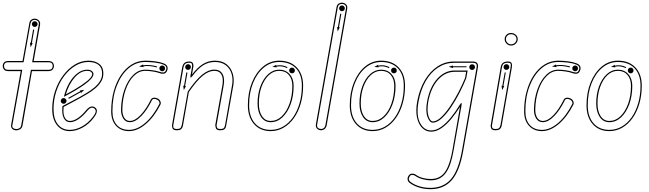

<svg xmlns="http://www.w3.org/2000/svg" viewBox="-30 -948 4724 1397"><path d="M89 0.5Q78 0.5 68.5 -4Q59 -8.5 54 -17.5Q49 -26.5 51 -39.5L121 -430.5H31.5Q8.5 -430.5 -0.8 -442Q-10 -453.5 -10 -468.5Q-10 -482.5 -0.8 -493.2Q8.5 -504 31.5 -504H134L183.5 -779.5Q186 -795.5 197 -804Q208 -812.5 221 -812.5Q232.5 -812.5 242.5 -807.2Q252.5 -802 258.2 -792Q264 -782 261.5 -768L215 -504H321Q344 -504 353.2 -493.2Q362.5 -482.5 362.5 -468.5Q362.5 -453.5 353.2 -442Q344 -430.5 321 -430.5H202.5L134 -35.5Q130.5 -16.5 117 -8Q103.5 0.5 89 0.5ZM89 -9Q101.5 -9 111.8 -15.2Q122 -21.5 124.5 -37L195 -440H321Q340 -440 346.8 -448Q353.5 -456 353.5 -468.5Q353.5 -480 346.8 -487.5Q340 -495 321 -495H204L252 -769.5Q255 -786 245 -794.8Q235 -803.5 221 -803.5Q211 -803.5 202.8 -797Q194.5 -790.5 192 -777.5L141.5 -495H31.5Q13 -495 6 -487.5Q-1 -480 -1 -468.5Q-1 -456 6 -448Q13 -440 31.5 -440H132L60 -37.5Q57 -23 66.2 -16Q75.5 -9 89 -9ZM192.5 -604.5 188 -637 194 -636 211 -733.5 219 -732 202 -634.5 208 -633.5ZM222.5 -752Q214 -752 208 -758.2Q202 -764.5 202 -773Q202 -781.5 208 -787.5Q214 -793.5 222.5 -793.5Q231 -793.5 237.2 -787.5Q243.5 -781.5 243.5 -773Q243.5 -764.5 237.2 -758.2Q231 -752 222.5 -752Z M477.5 6Q419 6 384.5 -37.2Q350 -80.5 350 -154.5Q350 -223.5 371.2 -286.8Q392.5 -350 429.5 -399.5Q466.5 -449 513.8 -477.8Q561 -506.5 613.5 -506.5Q662 -506.5 692 -483Q722 -459.5 722 -413.5Q722 -380 704.8 -352.5Q687.5 -325 661.2 -303.5Q635 -282 607.2 -265.5Q579.5 -249 558 -237Q530.5 -221.5 495 -202.8Q459.5 -184 433 -170Q431.5 -156 431.5 -141.5Q431.5 -108 444.2 -88Q457 -68 479 -68Q504.5 -68 534 -87.2Q563.5 -106.5 591 -139.5Q613 -167 630.5 -171.8Q648 -176.5 661 -166.5Q669 -161.5 673 -152Q677 -142.5 673 -127.8Q669 -113 652.5 -91.5Q619 -46.5 571.5 -20.2Q524 6 477.5 6ZM477.5 -3Q522 -3 567.2 -28.2Q612.5 -53.5 645.5 -97Q667.5 -125.5 666.5 -139Q665.5 -152.5 655.5 -159Q645 -167.5 631.5 -163Q618 -158.5 598 -133.5Q569.5 -99.5 538.2 -79.2Q507 -59 479 -59Q453 -59 438 -82.2Q423 -105.5 423 -141.5Q423 -150 423.2 -158.8Q423.5 -167.5 424 -176Q451 -190 488 -209.5Q525 -229 553.5 -244.5Q574.5 -256.5 601.8 -272.8Q629 -289 654.5 -309.8Q680 -330.5 696.5 -356.2Q713 -382 713 -413.5Q713 -456 686.2 -476.5Q659.5 -497 613.5 -497Q563.5 -497 517.8 -469.2Q472 -441.5 436.2 -393.8Q400.5 -346 380 -284.2Q359.5 -222.5 359.5 -154.5Q359.5 -83 391.2 -43Q423 -3 477.5 -3ZM433 -193Q424.5 -193 418.2 -199Q412 -205 412 -213.5Q412 -222 418.2 -228.2Q424.5 -234.5 433 -234.5Q441.5 -234.5 447.8 -228.2Q454 -222 454 -213.5Q454 -205 447.8 -199Q441.5 -193 433 -193ZM471 -229 467 -236 553.5 -284 550.5 -289 583 -295 560 -271.5 557.5 -277ZM435 -243.5Q448 -299 473.5 -343.8Q499 -388.5 533 -414.8Q567 -441 605 -441Q626.5 -441 638.2 -431.2Q650 -421.5 650 -409Q650 -393 631.8 -373Q613.5 -353 583.5 -331.8Q553.5 -310.5 519 -290Q498.5 -278 476.5 -266Q454.5 -254 435 -243.5ZM449 -261.5Q465 -270 481.8 -279.2Q498.5 -288.5 514.5 -298Q566 -328 603.5 -358.2Q641 -388.5 641 -409Q641 -418 632 -425.2Q623 -432.5 605 -432.5Q555.5 -432.5 513.2 -384Q471 -335.5 449 -261.5Z M909 6Q849.5 6 814.2 -32.8Q779 -71.5 779 -138Q779 -216.5 797.5 -283.8Q816 -351 849.5 -401Q883 -451 928.2 -478.8Q973.5 -506.5 1027 -506.5Q1061.5 -506.5 1098.5 -501.8Q1135.5 -497 1160.5 -487Q1174 -482.5 1181.2 -474Q1188.5 -465.5 1189.8 -454.8Q1191 -444 1185.5 -433Q1178 -414.5 1162.5 -412Q1147 -409.5 1128 -417Q1108 -424 1079.2 -428.2Q1050.5 -432.5 1027 -432.5Q981 -432.5 943.8 -395.5Q906.5 -358.5 884.2 -295Q862 -231.5 860 -152Q859.5 -115 874 -91.5Q888.5 -68 915 -68Q951.5 -68 992.2 -110.2Q1033 -152.5 1067.5 -223Q1074.5 -235.5 1088.8 -237Q1103 -238.5 1118.5 -231Q1127 -226.5 1132.5 -218.8Q1138 -211 1139.5 -202.5Q1141 -194 1137.5 -187Q1092.5 -98 1031.2 -46Q970 6 909 6ZM909 -3Q967.5 -3 1026.2 -53.2Q1085 -103.5 1129 -191Q1133 -198 1128.8 -207.5Q1124.5 -217 1114 -222.5Q1101 -229.5 1090.5 -228.5Q1080 -227.5 1075.5 -219Q1040.5 -147 997.5 -103Q954.5 -59 915 -59Q883.5 -59 866.8 -85.8Q850 -112.5 850.5 -152Q852.5 -232.5 876 -298Q899.5 -363.5 938.8 -402.2Q978 -441 1027 -441Q1051 -441 1080.8 -436.8Q1110.5 -432.5 1131.5 -425.5Q1148.5 -419 1159.8 -420.8Q1171 -422.5 1177 -436.5Q1181.5 -445.5 1180.8 -453.8Q1180 -462 1174.2 -468.5Q1168.5 -475 1157.5 -478.5Q1133 -488.5 1097 -492.8Q1061 -497 1027 -497Q958.5 -497 904.5 -450.2Q850.5 -403.5 819.2 -322.5Q788 -241.5 788 -138Q788 -74.5 820.2 -38.8Q852.5 -3 909 -3ZM1110.5 -457.5Q1086.5 -464 1062.2 -466.8Q1038 -469.5 1013.5 -465.5L1014.5 -459.5L982 -464L1011 -479L1012 -473Q1036.5 -477 1062.5 -474.2Q1088.5 -471.5 1112.5 -465ZM1150.5 -429.5Q1141.5 -429.5 1135.5 -435.8Q1129.5 -442 1129.5 -450.5Q1129.5 -459 1135.5 -465.2Q1141.5 -471.5 1150.5 -471.5Q1159 -471.5 1165 -465.2Q1171 -459 1171 -450.5Q1171 -442 1165 -435.8Q1159 -429.5 1150.5 -429.5Z M1257 0Q1230.5 0 1225.5 -14.5Q1220.5 -29 1221.5 -37L1296 -459.5Q1298.5 -472.5 1304.5 -481.8Q1310.5 -491 1321 -495.8Q1331.5 -500.5 1346.5 -500.5Q1367 -500.5 1373.2 -488.5Q1379.5 -476.5 1376 -457.5L1367 -405.5Q1405.5 -456 1445.2 -481.2Q1485 -506.5 1533.5 -506.5Q1585.5 -506.5 1618 -480.8Q1650.5 -455 1663 -413.8Q1675.5 -372.5 1667.5 -326L1615.5 -33.5Q1615 -30 1612.8 -22Q1610.5 -14 1601.8 -7Q1593 0 1572 0Q1546 0 1541 -15Q1536 -30 1536.5 -39.5L1589 -332.5Q1593 -356 1589.8 -379Q1586.5 -402 1572.2 -417.2Q1558 -432.5 1528.5 -432.5Q1489 -432.5 1445.2 -397Q1401.5 -361.5 1344 -278L1301.5 -35.5Q1301 -32 1298.2 -23.5Q1295.5 -15 1286.5 -7.5Q1277.5 0 1257 0ZM1257 -9.5Q1281 -9.5 1286.2 -20.8Q1291.5 -32 1292.5 -37L1336 -281.5Q1394 -366.5 1440 -404Q1486 -441.5 1528.5 -441.5Q1562 -441.5 1578.5 -424Q1595 -406.5 1598.8 -380.8Q1602.5 -355 1598 -330.5L1546 -38Q1545.5 -30 1549 -19.8Q1552.5 -9.5 1572 -9.5Q1596.5 -9.5 1601.2 -19.5Q1606 -29.5 1607 -34.5L1658.5 -328Q1666.5 -372.5 1655 -411Q1643.5 -449.5 1613 -473.2Q1582.5 -497 1533.5 -497Q1486 -497 1447.8 -472.5Q1409.5 -448 1371 -396Q1351.5 -370.5 1356 -397.5L1367 -459Q1369.5 -476 1365.8 -483.8Q1362 -491.5 1346.5 -491.5Q1333.5 -491.5 1325 -487.8Q1316.5 -484 1311.8 -476.5Q1307 -469 1305 -457.5L1230.5 -35.5Q1229 -28 1233 -18.8Q1237 -9.5 1257 -9.5ZM1307.5 -292.5 1303 -324.5 1309 -324 1326 -421.5 1334 -420 1317 -322.5 1323 -321.5ZM1338 -439.5Q1329.5 -439.5 1323.5 -445.5Q1317.5 -451.5 1317.5 -460Q1317.5 -469 1323.5 -475Q1329.5 -481 1338 -481Q1346.5 -481 1352.8 -475Q1359 -469 1359 -460Q1359 -451.5 1352.8 -445.5Q1346.5 -439.5 1338 -439.5Z M1939.5 6Q1863.5 6 1818.5 -45Q1773.5 -96 1773.5 -182Q1773.5 -274.5 1803.2 -347.8Q1833 -421 1884.5 -463.8Q1936 -506.5 2001.5 -506.5Q2082 -506.5 2128.8 -457.8Q2175.5 -409 2175.5 -324.5Q2175.5 -254 2158 -193.8Q2140.5 -133.5 2108.5 -88.8Q2076.5 -44 2033.5 -19Q1990.5 6 1939.5 6ZM1939.5 -3Q1988.5 -3 2030 -27Q2071.5 -51 2102 -94.5Q2132.5 -138 2149.5 -196.5Q2166.5 -255 2166.5 -324.5Q2166.5 -406 2122.8 -451.5Q2079 -497 2001.5 -497Q1939 -497 1889.2 -456Q1839.5 -415 1811 -343.8Q1782.5 -272.5 1782.5 -182Q1782.5 -99 1824.8 -51Q1867 -3 1939.5 -3ZM1939.5 -59Q1895 -59 1869.5 -97Q1844 -135 1844 -195.5Q1844 -264 1864.5 -319.5Q1885 -375 1920.8 -408Q1956.5 -441 2001.5 -441Q2049 -441 2077.8 -408.2Q2106.5 -375.5 2106.5 -323.5Q2106.5 -249.5 2084.8 -189.8Q2063 -130 2025.2 -94.5Q1987.5 -59 1939.5 -59ZM1939.5 -68Q1984.5 -68 2020 -101.8Q2055.5 -135.5 2076.2 -193.2Q2097 -251 2097 -323.5Q2097 -373 2071.5 -402.8Q2046 -432.5 2001.5 -432.5Q1959.5 -432.5 1926 -401.2Q1892.5 -370 1873 -316.2Q1853.5 -262.5 1853.5 -195.5Q1853.5 -137.5 1876.5 -102.8Q1899.5 -68 1939.5 -68ZM1951.5 -461 1979.5 -476.5 1980 -470.5Q2002 -475 2021.5 -472.5Q2041 -470 2062 -459.5L2058.5 -452.5Q2037.5 -462.5 2020 -464.8Q2002.5 -467 1981.5 -463L1983.5 -458ZM2095 -414.5Q2086 -414.5 2080 -420.5Q2074 -426.5 2074 -435Q2074 -444 2080 -450Q2086 -456 2095 -456Q2103.5 -456 2109.5 -450Q2115.5 -444 2115.5 -435Q2115.5 -426.5 2109.5 -420.5Q2103.5 -414.5 2095 -414.5Z M2306.5 0Q2296 0 2286.2 -5Q2276.5 -10 2271.2 -19.8Q2266 -29.5 2268.5 -43.5L2418.5 -895Q2421.5 -913.5 2433 -921Q2444.5 -928.5 2457 -928.5Q2474.5 -928.5 2486.8 -917.2Q2499 -906 2496.5 -886L2346.5 -34.5Q2342 -17 2330.8 -8.5Q2319.5 0 2306.5 0ZM2306.5 -9.5Q2317 -9.5 2325.5 -15.8Q2334 -22 2337.5 -36.5L2487.5 -887.5Q2490 -903 2480.5 -911.2Q2471 -919.5 2457 -919.5Q2446.5 -919.5 2438.2 -913.8Q2430 -908 2427.5 -893.5L2277.5 -41.5Q2274.5 -25.5 2283.8 -17.5Q2293 -9.5 2306.5 -9.5ZM2427 -719.5 2422.5 -752 2428.5 -751 2445.5 -848.5 2453.5 -847.5 2436.5 -749.5 2442.5 -749ZM2458 -866.5Q2449.5 -866.5 2443.5 -872.8Q2437.5 -879 2437.5 -887.5Q2437.5 -896 2443.5 -902.2Q2449.5 -908.5 2458 -908.5Q2466.5 -908.5 2472.8 -902.2Q2479 -896 2479 -887.5Q2479 -879 2472.8 -872.8Q2466.5 -866.5 2458 -866.5Z M2681 6Q2605 6 2560 -45Q2515 -96 2515 -182Q2515 -274.5 2544.8 -347.8Q2574.5 -421 2626 -463.8Q2677.5 -506.5 2743 -506.5Q2823.5 -506.5 2870.2 -457.8Q2917 -409 2917 -324.5Q2917 -254 2899.5 -193.8Q2882 -133.5 2850 -88.8Q2818 -44 2775 -19Q2732 6 2681 6ZM2681 -3Q2730 -3 2771.5 -27Q2813 -51 2843.5 -94.5Q2874 -138 2891 -196.5Q2908 -255 2908 -324.5Q2908 -406 2864.2 -451.5Q2820.5 -497 2743 -497Q2680.5 -497 2630.8 -456Q2581 -415 2552.5 -343.8Q2524 -272.5 2524 -182Q2524 -99 2566.2 -51Q2608.5 -3 2681 -3ZM2681 -59Q2636.5 -59 2611 -97Q2585.5 -135 2585.5 -195.5Q2585.5 -264 2606 -319.5Q2626.5 -375 2662.2 -408Q2698 -441 2743 -441Q2790.5 -441 2819.2 -408.2Q2848 -375.5 2848 -323.5Q2848 -249.5 2826.2 -189.8Q2804.5 -130 2766.8 -94.5Q2729 -59 2681 -59ZM2681 -68Q2726 -68 2761.5 -101.8Q2797 -135.5 2817.8 -193.2Q2838.5 -251 2838.5 -323.5Q2838.5 -373 2813 -402.8Q2787.5 -432.5 2743 -432.5Q2701 -432.5 2667.5 -401.2Q2634 -370 2614.5 -316.2Q2595 -262.5 2595 -195.5Q2595 -137.5 2618 -102.8Q2641 -68 2681 -68ZM2693 -461 2721 -476.5 2721.5 -470.5Q2743.5 -475 2763 -472.5Q2782.5 -470 2803.5 -459.5L2800 -452.5Q2779 -462.5 2761.5 -464.8Q2744 -467 2723 -463L2725 -458ZM2836.5 -414.5Q2827.5 -414.5 2821.5 -420.5Q2815.5 -426.5 2815.5 -435Q2815.5 -444 2821.5 -450Q2827.5 -456 2836.5 -456Q2845 -456 2851 -450Q2857 -444 2857 -435Q2857 -426.5 2851 -420.5Q2845 -414.5 2836.5 -414.5Z M3102 428.5Q3056.5 428.5 3016 415.5Q2975.5 402.5 2948.5 381Q2936 371 2935.5 355Q2935 339 2946 326.5Q2954.5 315.5 2969.5 315.5Q2984.5 315.5 2997.5 324.5Q3016.5 338.5 3045.5 346.5Q3074.5 354.5 3104 354.5Q3149 354.5 3179.2 332.5Q3209.5 310.5 3229.2 264Q3249 217.5 3262 144L3317 -171Q3288.5 -125 3254.2 -83.5Q3220 -42 3182.5 -16Q3145 10 3107 10Q3069.5 10 3042.2 -16.8Q3015 -43.5 3004.2 -92.8Q2993.5 -142 3005.5 -209.5Q3022 -298.5 3060.5 -363.8Q3099 -429 3153.8 -464.8Q3208.5 -500.5 3273.5 -500.5H3410.5Q3434 -500 3442.5 -488Q3451 -476 3447 -455.5L3340 151.5Q3314 298.5 3256.5 363.5Q3199 428.5 3102 428.5ZM3102 419Q3195 419 3250 356.8Q3305 294.5 3331 150L3438 -457.5Q3441 -474.5 3435.2 -482.5Q3429.5 -490.5 3410.5 -491H3273.5Q3210.5 -491 3157.8 -456.8Q3105 -422.5 3068 -359Q3031 -295.5 3015 -207.5Q2997.5 -109.5 3026.2 -54.2Q3055 1 3107 1Q3144 1 3180.5 -25.2Q3217 -51.5 3250.8 -93.2Q3284.5 -135 3312.5 -181Q3323.5 -199.5 3327.2 -198.2Q3331 -197 3327.5 -178L3270.5 145.5Q3261 201.5 3247 242.8Q3233 284 3213.2 310.8Q3193.5 337.5 3166.5 350.8Q3139.5 364 3104 364Q3073.5 364 3043 355.2Q3012.5 346.5 2992 332Q2981.5 324.5 2970.2 324.5Q2959 324.5 2953 332Q2944.5 343 2944.8 354.8Q2945 366.5 2954.5 373.5Q2980 394.5 3019 406.8Q3058 419 3102 419ZM3119 -55.5Q3096 -55.5 3080.5 -96.8Q3065 -138 3077.5 -209.5Q3096.5 -314 3151.2 -374.5Q3206 -435 3278 -435H3372.5L3362.5 -379Q3342.5 -329.5 3313.8 -273.2Q3285 -217 3251.5 -167.5Q3218 -118 3183.8 -86.8Q3149.5 -55.5 3119 -55.5ZM3119 -64.5Q3147 -64.5 3179.5 -95Q3212 -125.5 3244.5 -173.8Q3277 -222 3305.5 -277Q3334 -332 3354 -381L3361.5 -425.5H3278Q3209.5 -425.5 3157.2 -367.5Q3105 -309.5 3086 -208Q3075 -139.5 3088 -102Q3101 -64.5 3119 -64.5ZM3265.5 -452.5 3234.5 -462 3265.5 -472V-466H3364.5V-458.5H3265.5ZM3405 -439Q3396.5 -439 3390.5 -445Q3384.5 -451 3384.5 -459.5Q3384.5 -468.5 3390.5 -474.5Q3396.5 -480.5 3405 -480.5Q3414 -480.5 3420 -474.5Q3426 -468.5 3426 -459.5Q3426 -451 3420 -445Q3414 -439 3405 -439Z M3575 0Q3549.5 0 3544 -14Q3538.5 -28 3540.5 -37.5L3613.5 -461Q3616 -474.5 3622.2 -483.2Q3628.5 -492 3639.2 -496.2Q3650 -500.5 3665.5 -500.5Q3686 -500.5 3691.8 -489.2Q3697.5 -478 3694.5 -459.5L3620.5 -35.5Q3620 -32 3617.2 -23.5Q3614.5 -15 3605.2 -7.5Q3596 0 3575 0ZM3575 -9.5Q3600 -9.5 3605.2 -20.8Q3610.5 -32 3611.5 -37L3685.5 -460.5Q3688.5 -478 3684.5 -484.8Q3680.5 -491.5 3665.5 -491.5Q3652 -491.5 3643.2 -488.5Q3634.5 -485.5 3629.5 -478.5Q3624.5 -471.5 3622.5 -459.5L3549.5 -35Q3548 -28 3551.8 -18.8Q3555.5 -9.5 3575 -9.5ZM3624 -292.5 3619 -324.5 3625 -324 3642.5 -421.5 3650 -420 3633 -322.5 3639 -321.5ZM3655 -439.5Q3646 -439.5 3640 -445.5Q3634 -451.5 3634 -460Q3634 -469 3640 -475Q3646 -481 3655 -481Q3663.5 -481 3669.5 -475Q3675.5 -469 3675.5 -460Q3675.5 -451.5 3669.5 -445.5Q3663.5 -439.5 3655 -439.5ZM3689 -616.5Q3669.5 -616.5 3655.8 -630.5Q3642 -644.5 3642 -663Q3642 -681 3654.8 -694.5Q3667.5 -708 3689 -708Q3707.5 -708 3722.2 -695.5Q3737 -683 3737 -663Q3737 -644.5 3722.8 -630.5Q3708.5 -616.5 3689 -616.5ZM3689 -625.5Q3705 -625.5 3716.5 -636.8Q3728 -648 3728 -663Q3728 -679 3716.5 -689Q3705 -699 3689 -699Q3671 -699 3661 -688.2Q3651 -677.5 3651 -663Q3651 -648 3662 -636.8Q3673 -625.5 3689 -625.5Z M3913.5 6Q3854 6 3818.8 -32.8Q3783.5 -71.5 3783.5 -138Q3783.5 -216.5 3802 -283.8Q3820.5 -351 3854 -401Q3887.5 -451 3932.8 -478.8Q3978 -506.5 4031.5 -506.5Q4066 -506.5 4103 -501.8Q4140 -497 4165 -487Q4178.5 -482.5 4185.8 -474Q4193 -465.5 4194.2 -454.8Q4195.5 -444 4190 -433Q4182.5 -414.5 4167 -412Q4151.5 -409.5 4132.5 -417Q4112.5 -424 4083.8 -428.2Q4055 -432.5 4031.5 -432.5Q3985.5 -432.5 3948.2 -395.5Q3911 -358.5 3888.8 -295Q3866.5 -231.5 3864.5 -152Q3864 -115 3878.5 -91.5Q3893 -68 3919.5 -68Q3956 -68 3996.8 -110.2Q4037.5 -152.5 4072 -223Q4079 -235.5 4093.2 -237Q4107.5 -238.5 4123 -231Q4131.5 -226.5 4137 -218.8Q4142.5 -211 4144 -202.5Q4145.5 -194 4142 -187Q4097 -98 4035.8 -46Q3974.5 6 3913.5 6ZM3913.5 -3Q3972 -3 4030.8 -53.2Q4089.5 -103.5 4133.5 -191Q4137.5 -198 4133.2 -207.5Q4129 -217 4118.5 -222.5Q4105.5 -229.5 4095 -228.5Q4084.5 -227.5 4080 -219Q4045 -147 4002 -103Q3959 -59 3919.5 -59Q3888 -59 3871.2 -85.8Q3854.5 -112.5 3855 -152Q3857 -232.5 3880.5 -298Q3904 -363.5 3943.2 -402.2Q3982.5 -441 4031.5 -441Q4055.5 -441 4085.2 -436.8Q4115 -432.5 4136 -425.5Q4153 -419 4164.2 -420.8Q4175.5 -422.5 4181.5 -436.5Q4186 -445.5 4185.2 -453.8Q4184.5 -462 4178.8 -468.5Q4173 -475 4162 -478.5Q4137.5 -488.5 4101.5 -492.8Q4065.5 -497 4031.5 -497Q3963 -497 3909 -450.2Q3855 -403.5 3823.8 -322.5Q3792.5 -241.5 3792.5 -138Q3792.5 -74.5 3824.8 -38.8Q3857 -3 3913.5 -3ZM4115 -457.5Q4091 -464 4066.8 -466.8Q4042.5 -469.5 4018 -465.5L4019 -459.5L3986.5 -464L4015.5 -479L4016.5 -473Q4041 -477 4067 -474.2Q4093 -471.5 4117 -465ZM4155 -429.5Q4146 -429.5 4140 -435.8Q4134 -442 4134 -450.5Q4134 -459 4140 -465.2Q4146 -471.5 4155 -471.5Q4163.5 -471.5 4169.5 -465.2Q4175.5 -459 4175.5 -450.5Q4175.5 -442 4169.5 -435.8Q4163.5 -429.5 4155 -429.5Z M4403.5 6Q4327.5 6 4282.5 -45Q4237.5 -96 4237.5 -182Q4237.5 -274.5 4267.2 -347.8Q4297 -421 4348.5 -463.8Q4400 -506.5 4465.5 -506.5Q4546 -506.5 4592.8 -457.8Q4639.5 -409 4639.5 -324.5Q4639.5 -254 4622 -193.8Q4604.5 -133.5 4572.5 -88.8Q4540.5 -44 4497.5 -19Q4454.5 6 4403.5 6ZM4403.5 -3Q4452.5 -3 4494 -27Q4535.5 -51 4566 -94.5Q4596.5 -138 4613.5 -196.5Q4630.5 -255 4630.5 -324.5Q4630.5 -406 4586.8 -451.5Q4543 -497 4465.5 -497Q4403 -497 4353.2 -456Q4303.5 -415 4275 -343.8Q4246.5 -272.5 4246.5 -182Q4246.5 -99 4288.8 -51Q4331 -3 4403.5 -3ZM4403.5 -59Q4359 -59 4333.5 -97Q4308 -135 4308 -195.5Q4308 -264 4328.5 -319.5Q4349 -375 4384.8 -408Q4420.5 -441 4465.5 -441Q4513 -441 4541.8 -408.2Q4570.5 -375.5 4570.5 -323.5Q4570.5 -249.5 4548.8 -189.8Q4527 -130 4489.2 -94.5Q4451.5 -59 4403.5 -59ZM4403.5 -68Q4448.5 -68 4484 -101.8Q4519.5 -135.5 4540.2 -193.2Q4561 -251 4561 -323.5Q4561 -373 4535.5 -402.8Q4510 -432.5 4465.5 -432.5Q4423.5 -432.5 4390 -401.2Q4356.5 -370 4337 -316.2Q4317.5 -262.5 4317.5 -195.5Q4317.5 -137.5 4340.5 -102.8Q4363.5 -68 4403.5 -68ZM4415.5 -461 4443.5 -476.5 4444 -470.5Q4466 -475 4485.5 -472.5Q4505 -470 4526 -459.5L4522.5 -452.5Q4501.5 -462.5 4484 -464.8Q4466.5 -467 4445.5 -463L4447.5 -458ZM4559 -414.5Q4550 -414.5 4544 -420.5Q4538 -426.5 4538 -435Q4538 -444 4544 -450Q4550 -456 4559 -456Q4567.5 -456 4573.5 -450Q4579.5 -444 4579.5 -435Q4579.5 -426.5 4573.5 -420.5Q4567.5 -414.5 4559 -414.5Z"/></svg>

Font: Edu AU VIC WA NT Arrows
Style: Regular
Weight: 400
Designer: Tina and Corey Anderson, Eben Sorkin, Mirko Velimirovic
Foundry: Google for Education
Version: Version 1.001